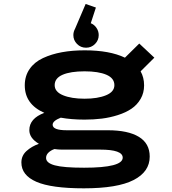

<svg xmlns="http://www.w3.org/2000/svg" viewBox="-20 -772 890 992"><path d="M490 -590.5Q490 -564 471 -544.8Q452 -525.5 424.5 -525.5Q397 -525.5 378 -544.8Q359 -564 359 -590.5Q359 -607.5 368 -624L422.5 -751.5L475.5 -733L449 -652Q467 -645 478.5 -628Q490 -611 490 -590.5ZM417 -154Q349 -154 294 -164Q252 -147.5 252 -127.5Q252 -99 325.5 -99H537Q641.5 -99 697.5 -65Q753.5 -31 753.5 37Q753.5 115.5 670.2 158.2Q587 201 413.5 201Q245 201 167.8 167.2Q90.5 133.5 90.5 67.5Q90.5 32 117.2 8Q144 -16 181 -29Q131.5 -58.5 131.5 -99.5Q131.5 -160 209 -189Q108 -233.5 108 -331Q108 -379.5 133 -415.5Q158 -451.5 202.2 -472Q246.5 -492.5 300 -502.2Q353.5 -512 417 -512Q546.5 -512 625.5 -474L699.5 -547L777.5 -474L706.5 -403.5Q724.5 -371.5 724.5 -331Q724.5 -292 706.5 -261Q688.5 -230 659.2 -210.2Q630 -190.5 589.2 -177.5Q548.5 -164.5 506.2 -159.2Q464 -154 417 -154ZM417 -262Q484.5 -262 527.8 -279.8Q571 -297.5 571 -332Q571 -368 529.8 -385.8Q488.5 -403.5 417 -403.5Q344.5 -403.5 303.5 -385.8Q262.5 -368 262.5 -332Q262.5 -297.5 305.8 -279.8Q349 -262 417 -262ZM218 44Q218 70 263 82.2Q308 94.5 414.5 94.5Q614 94.5 614 42.5Q614 1 497.5 1H299.5Q280 1 261.5 -2Q242 5 230 16.8Q218 28.5 218 44Z"/></svg>

Font: League Mono Wide SemiBold
Style: Regular
Weight: 600
Width: 8
Designer: Tyler Finck
Foundry: The League of Moveable Type / Tyler Finck
Version: Version 2.210